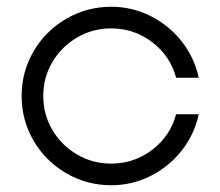

<svg xmlns="http://www.w3.org/2000/svg" viewBox="-20 -541 652 568"><path d="M44 -257Q44 -329 79.5 -389.5Q115 -450 176 -485.5Q237 -521 309 -521Q371 -521 425.5 -493.5Q480 -466 517.5 -418.5Q555 -371 568 -311H501Q484 -375 430.5 -416Q377 -457 309 -457Q254 -457 208 -430Q162 -403 135 -357.5Q108 -312 108 -257Q108 -202 135 -156.5Q162 -111 208 -84Q254 -57 309 -57Q377 -57 430.5 -98Q484 -139 501 -203H568Q555 -143 517.5 -95.5Q480 -48 425.5 -20.5Q371 7 309 7Q237 7 176 -28.5Q115 -64 79.5 -124.5Q44 -185 44 -257Z"/></svg>

Font: Lineal Light
Style: Regular
Weight: 300
Designer: Created by Frank Adebiaye with contributions from Anton Moglia & Ariel Martín Pérez
Created by Frank ADEBIAYE with FontF
Foundry: Velvetyne Type Foundry
Version: Version 2.000